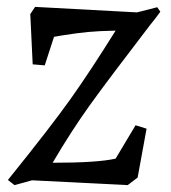

<svg xmlns="http://www.w3.org/2000/svg" viewBox="-20 -528 496 558"><path d="M316 -439Q267 -438 235.5 -435Q204 -432 160 -425L137 -421L110 -338L75 -341L68 -487L82 -508L378 -492L437 -507L446 -494Q431 -473 416 -455Q294 -296 240.5 -221.5Q187 -147 133 -55Q264 -55 316 -67L374 -164L406 -154L380 -12L351 10L73 -4L22 10L3 -5Q128 -160 185.5 -241Q243 -322 316 -439Z"/></svg>

Font: Andada Pro
Style: Italic
Weight: 400
Italic angle: -7°
Designer: Carolina Giovagnoli
Foundry: Huerta Tipografica
Version: Version 3.005; ttfautohint (v1.8.4)